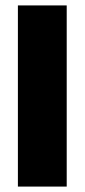

<svg xmlns="http://www.w3.org/2000/svg" viewBox="-20 -688 312 708"><path d="M226 0V-668H46V0Z"/></svg>

Font: Gantari Black
Style: Regular
Weight: 900
Designer: Anugrah Pasau
Foundry: Lafontype
Version: Version 1.000